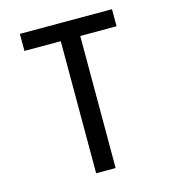

<svg xmlns="http://www.w3.org/2000/svg" viewBox="-109 -825 819 914"><g transform="rotate(-15 300.0 -367.5)"><path d="M252 0V-651H73V-735H527V-651H348V0Z"/></g></svg>

Font: Iosevka Curly Medium Extended
Style: Regular
Weight: 500
Width: 7
Monospace: yes
Designer: Belleve Invis
Foundry: Belleve Invis
Version: Version 11.1.0; ttfautohint (v1.8.3)